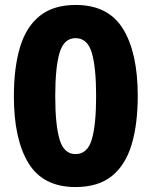

<svg xmlns="http://www.w3.org/2000/svg" viewBox="-20 -745 612 775"><path d="M285 10Q154 10 95 -86.5Q36 -183 36 -356Q36 -471 60.5 -553.5Q85 -636 140 -680.5Q195 -725 286 -725Q417 -725 476.5 -628.5Q536 -532 536 -358Q536 -243 511 -160.5Q486 -78 431 -34Q376 10 285 10ZM285 -123Q333 -123 350.5 -182Q368 -241 368 -357Q368 -473 350.5 -532Q333 -591 285 -591Q238 -591 220.5 -532Q203 -473 203 -357Q203 -241 220.5 -182Q238 -123 285 -123Z"/></svg>

Font: Noto Sans Malayalam ExtraBold
Style: Regular
Weight: 800
Designer: Jelle Bosma - Monotype Design Team
Foundry: Monotype Imaging Inc.
Version: Version 2.104; ttfautohint (v1.8.4.7-5d5b)